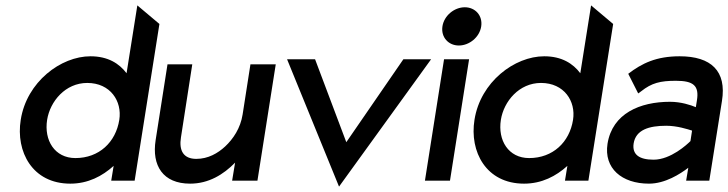

<svg xmlns="http://www.w3.org/2000/svg" viewBox="-20 -671 2704 713"><path d="M57 -226C38 -108 100 11 241 11C307 11 360 -17 402 -55L393 0H480L572 -582L490 -651L450 -399C423 -435 381 -462 316 -462C206 -462 79 -367 57 -226ZM155 -226C166 -295 223 -363 304 -363C390 -363 434 -295 423 -226C410 -143 348 -84 260 -84C183 -84 143 -150 155 -226Z M558 -151C543 -56 585 11 686 11C755 11 810 -23 853 -67L842 0H936L1004 -432H910L881 -246C873 -195 846 -155 816 -127C789 -102 753 -81 709 -81C661 -81 644 -112 652 -161L694 -432H602Z M1046 -451 1239 22 1581 -451H1478L1266 -143L1150 -451Z M1623 -573C1617 -533 1645 -502 1684 -502C1723 -502 1761 -533 1767 -573C1773 -613 1745 -644 1706 -644C1667 -644 1629 -613 1623 -573ZM1558 0H1651L1722 -451H1629Z M1742 -226C1723 -108 1785 11 1926 11C1992 11 2045 -17 2087 -55L2078 0H2165L2257 -582L2175 -651L2135 -399C2108 -435 2066 -462 2001 -462C1891 -462 1764 -367 1742 -226ZM1840 -226C1851 -295 1908 -363 1989 -363C2075 -363 2119 -295 2108 -226C2095 -143 2033 -84 1945 -84C1868 -84 1828 -150 1840 -226Z M2236 -137C2222 -46 2289 11 2390 11C2450 11 2506 -25 2536 -48L2528 0H2614L2661 -296C2679 -407 2621 -462 2504 -462C2417 -462 2364 -436 2313 -397L2350 -324L2361 -332C2400 -363 2432 -371 2490 -371C2555 -371 2577 -353 2568 -298L2564 -273C2545 -281 2509 -293 2468 -293C2357 -293 2254 -250 2236 -137ZM2333 -138C2341 -189 2390 -204 2454 -204C2495 -204 2534 -191 2550 -186L2544 -147C2532 -135 2471 -78 2407 -78C2354 -78 2327 -97 2333 -138Z"/></svg>

Font: Charger Sport
Style: BdObl
Weight: 700
Designer: Jasper
Foundry: Cannot Into Space Fonts
Version: Version 1.1